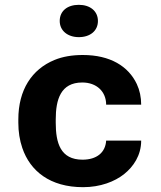

<svg xmlns="http://www.w3.org/2000/svg" viewBox="-20 -766 668 796"><path d="M211.1 -257V-271C211.1 -352.7 231.2 -424 321.1 -424C380.8 -424 420.1 -386.1 420.1 -332H565.3C565.3 -363.3 559.2 -391.8 547.2 -417.5C512.6 -490.9 437.4 -538 323.3 -538C278.6 -538 239.5 -531.2 206.2 -517.5C112 -478.9 56 -393.3 56 -271V-257C56 -219.7 61.5 -184.8 72.5 -152.5C105 -57 187.2 10 324.4 10C396 10 455.5 -13 494.9 -44.5C532.8 -74.8 565.3 -121.6 565.3 -183H420.1C417 -133.1 380.4 -104 322.2 -104C230.3 -104 211.1 -173.8 211.1 -257ZM306.8 -612C353.6 -612 386 -638 386 -679C386 -720 353.6 -746 306.8 -746C260 -746 227.6 -721.1 227.6 -679C227.6 -638.5 260.9 -612 306.8 -612Z"/></svg>

Font: Asimov
Style: Wid
Weight: 500
Designer: Google
Version: Version 2.000980; 2014